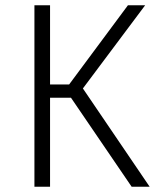

<svg xmlns="http://www.w3.org/2000/svg" viewBox="-20 -705 585 725"><path d="M169 -685V-386H241L463 -685H528L293 -371L545 0H477L248 -336H169V0H110V-685Z"/></svg>

Font: Jldddboxgfspflltxgxzjzlszac
Style: Regular
Weight: 300
Designer: Carrois Corporate & Edenspiekermann
Foundry: Carrois Corporate GbR & Edenspiekermann AG
Version: Version 2.001